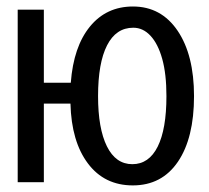

<svg xmlns="http://www.w3.org/2000/svg" viewBox="-20 -558 640 588"><path d="M114.3 -304.7H196.8Q205.1 -415 255.4 -476.6Q305.7 -538.1 387.2 -538.1Q473.6 -538.1 523.9 -463.9Q574.2 -389.6 574.2 -263.7Q574.2 -135.3 524.9 -62.7Q475.6 9.8 386.7 9.8Q299.8 9.8 249.3 -57.4Q198.7 -124.5 195.8 -240.7H114.3V0H34.2V-528.3H114.3ZM280.3 -263.7Q280.3 -164.6 307.4 -109.9Q334.5 -55.2 385.3 -55.2Q436 -55.2 462.9 -108.9Q489.7 -162.6 489.7 -263.7Q489.7 -331.5 476.8 -377.7Q463.9 -423.8 440.9 -448.5Q418 -473.1 388.2 -473.1Q335.4 -473.1 307.9 -419.2Q280.3 -365.2 280.3 -263.7Z"/></svg>

Font: Cousine
Style: Regular
Weight: 400
Monospace: yes
Designer: Steve Matteson
Foundry: Monotype Imaging Inc.
Version: Version 1.21